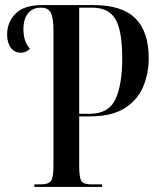

<svg xmlns="http://www.w3.org/2000/svg" viewBox="-20 -734 624 754"><path d="M115 0V-10H140Q172 -10 181 -24.5Q190 -39 190 -86V-612Q190 -664 179.5 -684Q169 -704 141 -704Q107 -704 89 -680.5Q71 -657 72 -614Q74 -567 98 -542Q90 -536 82 -531.5Q74 -527 62 -527Q37 -527 22.5 -546.5Q8 -566 8 -599Q8 -647 41 -680.5Q74 -714 145 -714H348Q459 -714 511.5 -662Q564 -610 564 -505Q564 -445 542 -393Q520 -341 469.5 -309Q419 -277 333 -277H291V-82Q291 -37 299.5 -23.5Q308 -10 337 -10H381V0ZM331 -287Q407 -287 433.5 -344.5Q460 -402 460 -504Q460 -613 433.5 -658.5Q407 -704 341 -704H291V-287Z"/></svg>

Font: Noto Serif Display ExtraCondensed Medium
Style: Regular
Weight: 500
Width: 2
Designer: Monotype Design Team
Foundry: Monotype Imaging Inc.
Version: Version 2.009